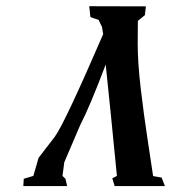

<svg xmlns="http://www.w3.org/2000/svg" viewBox="-20 -532 615 627"><path d="M518.6 75.7H354.5L346.7 50.3L361.8 42.5Q341.3 -168 325.2 -321.3Q273.4 -184.1 241.7 -123Q215.3 -62.5 189.9 -2L184.1 42.5L193.8 51.8L199.2 75.7H56.2L57.6 51.8L88.9 42.5L106 -16.6L158.2 -84.5Q189 -124.5 316.9 -420.4L313 -444.3L301.8 -467.3Q301.3 -467.8 288.1 -471.7Q274.9 -475.6 274.9 -478L271.5 -511.7L456.5 -511.2L453.1 -482.4L430.2 -463.9Q429.7 -450.2 429.7 -388.9Q429.7 -327.6 439.7 -241.9Q449.7 -156.2 461.9 -77.4Q474.1 1.5 480 43L507.8 47.9Z"/></svg>

Font: Panteley
Style: Regular
Weight: 500
Designer: Kalashnikov Yuriy
Foundry: Øêîëà ïàâà èìåíè ñâÿòîãî àâíîàïîñòîëüíîãî Âëàäèìèà
Version: Version 1.80 April 12, 2018